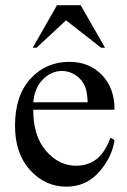

<svg xmlns="http://www.w3.org/2000/svg" viewBox="-20 -696 484 730"><path d="M106.4 -278.8Q106 -179.2 154.8 -122.6Q203.6 -65.9 269.5 -65.9Q313.5 -65.9 345.9 -90.1Q378.4 -114.3 400.4 -172.9L415.5 -163.1Q405.3 -96.2 356 -41.3Q306.6 13.7 232.4 13.7Q151.9 13.7 94.5 -49.1Q37.1 -111.8 37.1 -217.8Q37.1 -332.5 95.9 -396.7Q154.8 -460.9 243.7 -460.9Q318.8 -460.9 367.2 -411.4Q415.5 -361.8 415.5 -278.8ZM106.4 -307.1H313.5Q311 -350.1 303.2 -367.7Q291 -395 266.8 -410.6Q242.7 -426.3 216.3 -426.3Q175.8 -426.3 143.8 -394.8Q111.8 -363.3 106.4 -307.1ZM196.8 -676.3H286.6L379.4 -514.6H364.3L231 -618.7L119.1 -514.6H104.5Z"/></svg>

Font: Jameel Khushkhati
Style: Regular
Weight: 400
Version: Version 3.5